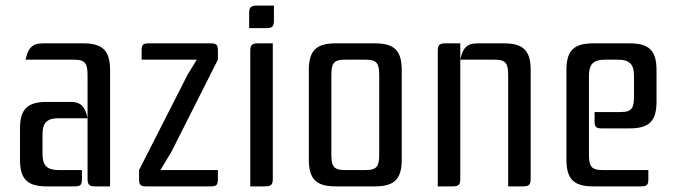

<svg xmlns="http://www.w3.org/2000/svg" viewBox="-20 -662 2402 682"><path d="M291 -27C291 -6 297 0 318 0H371V-413C371 -482 345 -508 276 -508H131C92 -508 79 -488 71 -450H244C285 -450 291 -434 291 -393ZM246 0C267 0 271 -6 271 -27V-58H188C147 -58 131 -74 131 -115V-185C131 -226 147 -242 188 -242H291C283 -280 270 -300 231 -300H146C77 -300 51 -274 51 -205V-95C51 -26 77 0 146 0Z M729 0C750 0 754 -6 754 -27V-58H550L590 -125L754 -450V-481C754 -502 750 -508 729 -508H508C487 -508 483 -502 483 -481V-450H679L647 -398L474 -58V-27C474 -6 478 0 499 0Z M865 -562H926C947 -562 953 -568 953 -589V-642H892C871 -642 865 -636 865 -615ZM896 -508C875 -508 869 -502 869 -481V0H922C943 0 949 -6 949 -27V-508Z M1077 -413V-95C1077 -26 1103 0 1172 0H1312C1381 0 1407 -26 1407 -95V-413C1407 -482 1381 -508 1312 -508H1172C1103 -508 1077 -482 1077 -413ZM1280 -450C1321 -450 1327 -434 1327 -393V-115C1327 -74 1321 -58 1280 -58H1204C1163 -58 1157 -74 1157 -115V-393C1157 -434 1163 -450 1204 -450Z M1675 -508C1636 -508 1623 -488 1615 -450V-508H1562C1541 -508 1535 -502 1535 -481V0H1588C1609 0 1615 -6 1615 -27V-450H1738C1779 -450 1785 -434 1785 -393V0H1838C1859 0 1865 -6 1865 -27V-413C1865 -482 1839 -508 1770 -508Z M2119 -58C2078 -58 2072 -74 2072 -115V-393C2072 -434 2088 -450 2129 -450H2175C2216 -450 2232 -434 2232 -393V-321C2232 -280 2226 -264 2185 -264H2092V-233C2092 -212 2096 -206 2117 -206H2217C2286 -206 2312 -232 2312 -301V-413C2312 -482 2286 -508 2217 -508H2087C2018 -508 1992 -482 1992 -413V-95C1992 -26 2018 0 2087 0H2258C2279 0 2283 -6 2283 -27V-58Z"/></svg>

Font: Rationale One
Style: Regular
Weight: 400
Designer: Cyreal (www.cyreal.org)
Foundry: Cyreal (www.cyreal.org)
Version: Version 1.001